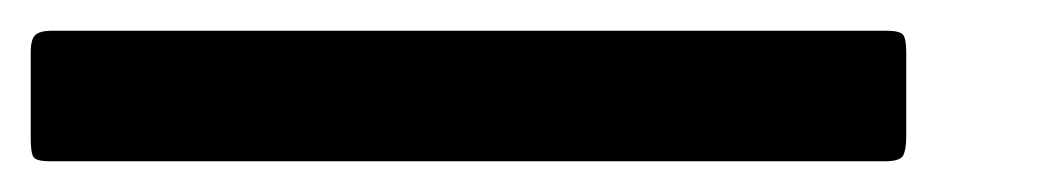

<svg xmlns="http://www.w3.org/2000/svg" viewBox="-105 -25 685 125"><path d="M159 -5Q151 -5 148 -2.2Q145 0.5 145 9V65Q145 74.5 146.8 77.2Q148.5 80 158 80H471Q481 80 483 76.2Q485 72.5 485 63.5V9Q485 0 482.8 -2.5Q480.5 -5 472 -5ZM-71 -5Q-79 -5 -82 -2.2Q-85 0.5 -85 9V65Q-85 74.5 -83.2 77.2Q-81.5 80 -72 80H241Q251 80 253 76.2Q255 72.5 255 63.5V9Q255 0 252.8 -2.5Q250.5 -5 242 -5Z"/></svg>

Font: Besley
Style: Bold Italic
Weight: 700
Italic angle: -13°
Designer: Owen Earl
Foundry: indestructible type*
Version: Version 2.001